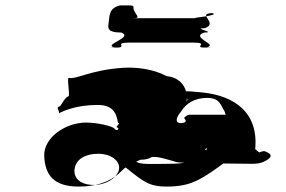

<svg xmlns="http://www.w3.org/2000/svg" viewBox="-20 -774 1053 708"><path d="M207 -361C214 -364 261 -387 340 -387C391 -387 409 -363 415 -321C428 -321 401 -304 413 -304C425 -298 400 -290 413 -286C426 -286 404 -288 416 -288C427 -292 397 -296 403 -299C396 -309 339 -322 297 -322C223 -322 141 -268 143 -199C146 -129 178 -86 270 -86C400 -86 432 -156 444 -156C509 -104 530 -86 594 -86C677 -86 714 -108 777 -152C807 -173 817 -185 846 -188C859 -188 835 -191 847 -191C842 -188 783 -194 774 -204C787 -204 725 -224 737 -224C743 -228 743 -232 742 -224C740 -210 734 -196 711 -194C678 -174 650 -170 604 -170C547 -170 491 -165 481 -180C474 -173 481 -178 498 -185C518 -185 530 -189 540 -195C565 -197 590 -188 632 -176C640 -172 897 -170 907 -170C923 -170 936 -171 949 -176C985 -192 983 -203 968 -211C953 -219 953 -218 936 -212C932 -214 927 -220 921 -224C934 -359 845 -421 726 -433C666 -439 636 -442 645 -420C682 -416 669 -401 668 -399C675 -452 643 -489 595 -493C545 -520 482 -527 434 -524C313 -516 261 -480 234 -487C225 -489 240 -419 232 -419C218 -413 209 -391 202 -383C189 -378 192 -377 197 -363C200 -353 191 -355 207 -361ZM648 -363C665 -392 698 -413 743 -413C782 -413 790 -398 804 -370C813 -359 809 -345 823 -340C829 -340 817 -351 825 -351H679C675 -351 662 -346 659 -338C670 -327 666 -320 642 -320C625 -324 630 -342 648 -363ZM255 -151C260 -187 295 -207 342 -207C389 -207 423 -181 419 -151C415 -121 373 -92 326 -92C279 -92 250 -115 255 -151ZM380 -684C378 -670 377 -654 427 -654C474 -636 361 -610 400 -600C450 -600 351 -598 401 -598C461 -598 391 -617 459 -617H691C759 -617 683 -598 743 -598C793 -598 694 -600 744 -600C785 -610 680 -636 733 -654C783 -654 685 -670 735 -670C788 -688 703 -725 762 -725C812 -725 711 -726 761 -726C800 -717 671 -707 703 -707H471C503 -707 479 -718 472 -742C474 -756 472 -754 422 -754C381 -744 384 -716 380 -684Z"/></svg>

Font: Hussar Przerywany
Style: Obl
Weight: 400
Foundry: Cannot Into Space Fonts
Version: Version 0.982